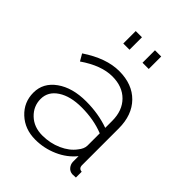

<svg xmlns="http://www.w3.org/2000/svg" viewBox="-211 -838 958 958"><g transform="rotate(45 268.5 -359.0)"><path d="M179.2 -640.1V-728H223.1V-640.1ZM314.9 -640.1V-728H358.9V-640.1ZM35.2 -149.9Q35.2 -218.8 95.7 -262Q156.2 -305.2 252.9 -305.2Q339.4 -305.2 413.1 -278.8V-328.1Q413.1 -400.4 370.8 -443.1Q328.6 -485.8 256.8 -485.8Q179.7 -485.8 89.8 -423.8L68.8 -460Q171.4 -528.8 262.2 -528.8Q355 -528.8 408.9 -473.9Q462.9 -418.9 462.9 -324.2V-65.9Q462.9 -42.5 484.9 -41V0Q462.9 1.5 460 1Q441.4 -1 430.7 -14.2Q419.9 -27.3 418.9 -43.9V-85Q383.3 -40.5 326.7 -15.4Q270 9.8 208 9.8Q133.8 9.8 84.5 -36.1Q35.2 -82 35.2 -149.9ZM393.1 -106.9Q413.1 -131.3 413.1 -153.8V-240.2Q343.3 -268.1 257.8 -268.1Q178.7 -268.1 130.9 -236.6Q83 -205.1 83 -152.8Q83 -102.1 120.8 -65.9Q158.7 -29.8 217.8 -29.8Q272.9 -29.8 320.3 -51Q367.7 -72.3 393.1 -106.9Z"/></g></svg>

Font: Rawline Light
Style: Regular
Weight: 300
Designer: Matt McInerney, Pablo Impallari, Rodrigo Fuenzalida
Foundry: Matt McInerney, Pablo Impallari, Rodrigo Fuenzalida
Version: Version 4.020;PS 004.020;hotconv 1.0.88;makeotf.lib2.5.64775